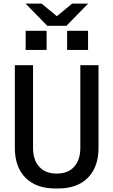

<svg xmlns="http://www.w3.org/2000/svg" viewBox="-20 -1054 640 1084"><path d="M291 10Q183.8 10 123.8 -50.5Q63.8 -111 63.8 -219.2V-686H166.5V-219.2Q166.5 -150.8 201.8 -112.4Q237 -74 300 -74Q363.8 -74 398.6 -112.4Q433.5 -150.8 433.5 -219.2V-686H536.2V-219.2Q536.2 -111 476.2 -50.5Q416.2 10 309 10ZM246.8 -908.5 124.5 -1033.5H215L301 -962.5L387 -1033.5H477.5L355.2 -908.5ZM124.8 -772V-880H243.2V-772ZM358.8 -772V-880H477.2V-772Z"/></svg>

Font: Chivo Mono Medium
Style: Regular
Weight: 500
Monospace: yes
Designer: Hector Gatti
Foundry: Omnibus-Type
Version: Version 1.008